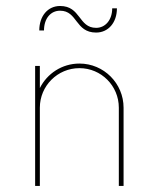

<svg xmlns="http://www.w3.org/2000/svg" viewBox="-20 -615 517 635"><path d="M178.7 -579.6C236.8 -579.6 228.5 -507.3 297.9 -507.3C338.4 -507.3 366.7 -540.5 366.7 -587.4H351.1C351.1 -549.3 328.6 -522.9 297.9 -522.9C239.3 -522.9 247.6 -595.2 178.7 -595.2C138.2 -595.2 109.9 -562 109.9 -514.2H125.5C125.5 -553.2 147 -579.6 178.7 -579.6ZM242.7 -404.8C185.1 -404.8 135.7 -371.6 111.8 -323.7V-397H96.2V0H111.8V-258.8C111.8 -331.1 170.4 -389.6 242.7 -389.6C314.9 -389.6 373 -331.1 373 -258.8V0H388.7V-258.8C388.7 -338.9 323.7 -404.8 242.7 -404.8Z"/></svg>

Font: Now Thin
Style: Regular
Weight: 100
Designer: Alfredo Marco Pradil
Foundry: Alfredo Marco Pradil
Version: Version 1.200;hotconv 1.0.109;makeotfexe 2.5.65596